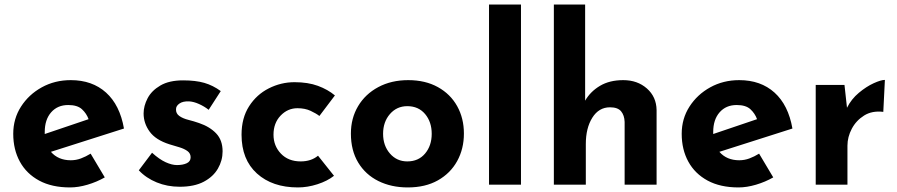

<svg xmlns="http://www.w3.org/2000/svg" viewBox="-20 -809 3931 841"><path d="M287 12Q207 12 151.5 -18Q96 -48 67 -101Q38 -154 38 -223Q38 -289 72 -342Q106 -395 163 -426.5Q220 -458 290 -458Q384 -458 444.5 -403.5Q505 -349 523 -246L203 -144Q235 -107 290 -107Q313 -107 334.5 -115Q356 -123 377 -136L439 -32Q404 -12 363.5 0Q323 12 287 12ZM176 -231Q176 -226 176 -222L368 -287Q359 -312 339 -330.5Q319 -349 279 -349Q232 -349 204 -317Q176 -285 176 -231Z M767 9Q713 9 666.5 -10Q620 -29 588 -63L646 -140Q678 -111 705.5 -98.5Q733 -86 755 -86Q781 -86 798 -94Q815 -102 815 -120Q815 -137 801.5 -147Q788 -157 767 -163.5Q746 -170 722 -177Q662 -196 635.5 -232.5Q609 -269 609 -312Q609 -345 626.5 -378.5Q644 -412 682.5 -434.5Q721 -457 782 -457Q837 -457 875 -446Q913 -435 947 -410L894 -328Q875 -343 851.5 -353.5Q828 -364 808 -365Q781 -366 766 -355.5Q751 -345 751 -331Q750 -312 765.5 -301Q781 -290 805 -284Q829 -278 852 -270Q899 -254 927 -224.5Q955 -195 955 -146Q955 -106 934.5 -70.5Q914 -35 872.5 -13Q831 9 767 9Z M1443 -39Q1414 -16 1370.5 -2Q1327 12 1285 12Q1173 12 1105.5 -49Q1038 -110 1038 -219Q1038 -292 1071 -343.5Q1104 -395 1157.5 -422Q1211 -449 1270 -449Q1329 -449 1372.5 -433Q1416 -417 1447 -391L1379 -301Q1365 -312 1340.5 -323.5Q1316 -335 1283 -335Q1240 -335 1209 -302.5Q1178 -270 1178 -219Q1178 -170 1210.5 -136Q1243 -102 1297 -102Q1343 -102 1373 -127Z M1517 -224Q1517 -291 1548.5 -344Q1580 -397 1637 -427.5Q1694 -458 1768 -458Q1843 -458 1898 -427.5Q1953 -397 1982.5 -344Q2012 -291 2012 -224Q2012 -157 1982.5 -103.5Q1953 -50 1898 -19Q1843 12 1766 12Q1694 12 1637.5 -16Q1581 -44 1549 -97Q1517 -150 1517 -224ZM1658 -223Q1658 -171 1688 -136.5Q1718 -102 1764 -102Q1813 -102 1842 -136.5Q1871 -171 1871 -223Q1871 -275 1842 -309.5Q1813 -344 1764 -344Q1718 -344 1688 -309.5Q1658 -275 1658 -223Z M2122 -789H2262V0H2122Z M2406 0V-789H2543V-368Q2566 -408 2608 -433Q2650 -458 2710 -458Q2772 -458 2813.5 -421.5Q2855 -385 2856 -327V0H2716V-275Q2715 -304 2700.5 -321.5Q2686 -339 2652 -339Q2603 -339 2574.5 -293.5Q2546 -248 2546 -178V0Z M3215 12Q3135 12 3079.5 -18Q3024 -48 2995 -101Q2966 -154 2966 -223Q2966 -289 3000 -342Q3034 -395 3091 -426.5Q3148 -458 3218 -458Q3312 -458 3372.5 -403.5Q3433 -349 3451 -246L3131 -144Q3163 -107 3218 -107Q3241 -107 3262.5 -115Q3284 -123 3305 -136L3367 -32Q3332 -12 3291.5 0Q3251 12 3215 12ZM3104 -231Q3104 -226 3104 -222L3296 -287Q3287 -312 3267 -330.5Q3247 -349 3207 -349Q3160 -349 3132 -317Q3104 -285 3104 -231Z M3679 -437 3690 -337Q3709 -375 3742 -402.5Q3775 -430 3807 -444.5Q3839 -459 3856 -459L3849 -319Q3800 -325 3765 -303Q3730 -281 3711 -245Q3692 -209 3692 -171V0H3553V-437Z"/></svg>

Font: Synthetic
Style: Bold
Weight: 700
Designer: Santiago Orozco
Foundry: Typemade
Version: Version 2.000; ttfautohint (v1.8.4.7-5d5b)